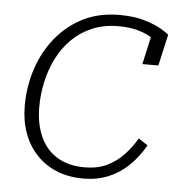

<svg xmlns="http://www.w3.org/2000/svg" viewBox="-45 -590 613 646"><g transform="rotate(5 261.5 -267.5)"><path d="M261 -26Q304 -26 336 -41.5Q368 -57 392 -82.5Q416 -108 434 -139L465 -118Q443 -79 413 -49.5Q383 -20 344.5 -4Q306 12 259 12Q209 12 169 -4.5Q129 -21 100.5 -51.5Q72 -82 57 -123.5Q42 -165 42 -215Q42 -280 61.5 -339.5Q81 -399 119 -446Q157 -493 210.5 -520Q264 -547 333 -547Q383 -547 418 -536.5Q453 -526 473.5 -514Q494 -502 502 -495L478 -389H424L449 -501Q461 -496 467 -490Q473 -484 475 -477.5Q477 -471 476.5 -465.5Q476 -460 475 -456Q465 -469 446 -481Q427 -493 399 -501Q371 -509 333 -509Q284 -509 245 -492.5Q206 -476 177 -447.5Q148 -419 129 -381.5Q110 -344 100.5 -301.5Q91 -259 91 -215Q91 -158 110.5 -115Q130 -72 168 -49Q206 -26 261 -26Z"/></g></svg>

Font: Roboto Serif Thin
Style: Italic
Weight: 250
Italic angle: -10°
Version: Version 1.007